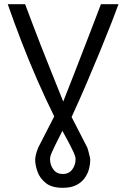

<svg xmlns="http://www.w3.org/2000/svg" viewBox="-20 -713 600 917"><path d="M280 184Q227 184 198.5 161Q170 138 159 106.5Q148 75 148 50Q148 42 151 27.5Q154 13 163 -9L239 -157Q196 -244 156.5 -334.5Q117 -425 82 -516Q47 -607 17 -693H100Q119 -642 137.5 -593.5Q156 -545 176.5 -492Q197 -439 223 -375Q249 -311 282 -228Q308 -293 336 -365.5Q364 -438 390 -505Q416 -572 435 -622Q454 -672 462 -693H546Q536 -665 513.5 -607Q491 -549 460 -473.5Q429 -398 393.5 -315Q358 -232 322 -154L397 -8Q400 0 403 12Q406 24 408.5 34.5Q411 45 411 51Q411 70 405.5 92.5Q400 115 385.5 136Q371 157 345.5 170.5Q320 184 280 184ZM280 118Q309 118 325 96.5Q341 75 341 47Q341 40 338 30.5Q335 21 322 -5.5Q309 -32 278 -88Q256 -45 243.5 -19.5Q231 6 226 18.5Q221 31 220 36.5Q219 42 219 47Q219 75 235 96.5Q251 118 280 118Z"/></svg>

Font: Ubuntu Sans Mono
Style: Regular
Weight: 400
Monospace: yes
Designer: Dalton Maag Ltd
Foundry: Dalton Maag Ltd
Version: Version 1.006